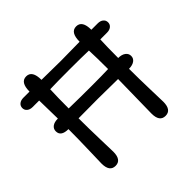

<svg xmlns="http://www.w3.org/2000/svg" viewBox="-183 -959 1168 1168"><g transform="rotate(-45 401.0 -375.0)"><path d="M569 -353 397 -355Q282 -355 230 -354Q230 -275 233 -170.5Q236 -66 236 -61Q236 10 185 10Q134 10 134 -61Q134 -66 137 -169Q140 -272 140 -351Q76 -351 76 -396Q76 -417 92.5 -429.5Q109 -442 140 -442Q140 -477 137 -600H81Q59 -600 45.5 -611Q32 -622 32 -640Q32 -658 45.5 -669Q59 -680 81 -680H134Q134 -760 185 -760Q236 -760 236 -679L401 -677L564 -679Q564 -760 615 -760Q666 -760 666 -680H721Q743 -680 756.5 -669Q770 -658 770 -640Q770 -622 756.5 -611Q743 -600 721 -600H663Q660 -540 660 -443Q690 -443 707.5 -430Q725 -417 725 -396Q725 -375 707.5 -362.5Q690 -350 660 -350Q660 -271 663 -168.5Q666 -66 666 -61Q666 10 615 10Q564 10 564 -61ZM569 -439Q569 -538 566 -601Q507 -603 400 -603Q293 -603 233 -601Q230 -538 230 -439Q328 -437 424.5 -437Q521 -437 569 -439Z"/></g></svg>

Font: Delius Unicase
Style: Regular
Weight: 400
Designer: Natalia Raices
Foundry: Natalia Raices
Version: Version 1.002